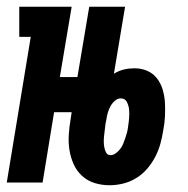

<svg xmlns="http://www.w3.org/2000/svg" viewBox="-37 -540 557 568"><path d="M287 8Q264 8 243 1.5Q222 -5 206 -19.5Q190 -34 181 -54Q172 -74 168.5 -96Q165 -118 166.5 -141.5Q168 -165 172 -188L175 -208H123L89 0H-17L54 -431H20V-520H175L140 -312H192L227 -520H333L300 -322Q315 -331 330 -334.5Q345 -338 361 -338Q381 -338 398.5 -330.5Q416 -323 427.5 -308Q439 -293 444.5 -274Q450 -255 451 -235.5Q452 -216 451 -195.5Q450 -175 446 -155Q443 -135 437.5 -115Q432 -95 422.5 -76.5Q413 -58 399 -41.5Q385 -25 366.5 -13.5Q348 -2 327.5 3Q307 8 287 8ZM290 -81Q298 -81 306 -87Q314 -93 319.5 -100.5Q325 -108 328 -116Q331 -124 334 -132.5Q337 -141 339 -149Q341 -157 342 -166Q344 -179 345 -191Q346 -203 345 -215Q344 -227 338.5 -238Q333 -249 320 -249Q311 -249 303 -242Q295 -235 290 -226Q285 -217 282 -207Q279 -197 278 -188L275 -173Q274 -165 273 -156Q272 -147 271 -138.5Q270 -130 270 -121.5Q270 -113 271.5 -104.5Q273 -96 277 -88.5Q281 -81 290 -81Z"/></svg>

Font: Iosevka Curly Slab Extrabold
Style: Italic
Weight: 800
Italic angle: -9°
Monospace: yes
Designer: Belleve Invis
Foundry: Belleve Invis
Version: Version 22.1.2; ttfautohint (v1.8.4)